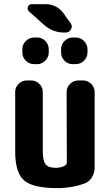

<svg xmlns="http://www.w3.org/2000/svg" viewBox="-20 -915 540 944"><path d="M387.7 -519.5Q411.1 -519.5 428.2 -502.9Q445.3 -486.3 445.3 -462.9V-91.8Q445.3 -64.5 431.2 -42Q417 -19.5 392.6 -11.7Q328.1 10.7 259.8 9.8Q141.6 9.8 98.1 -28.3Q54.7 -66.4 54.7 -169.9V-462.9Q54.7 -486.3 71.8 -502.9Q88.9 -519.5 112.3 -519.5H132.8Q156.2 -519.5 173.3 -502.9Q190.4 -486.3 190.4 -462.9V-169.9Q190.4 -124 204.6 -106.9Q218.8 -89.8 254.9 -89.8Q280.3 -89.8 300.8 -101.6Q308.6 -106.4 308.6 -116.2L307.6 -462.9Q307.6 -486.3 324.7 -502.9Q341.8 -519.5 365.2 -519.5ZM147.5 -730.5H163.1Q186.5 -730.5 203.1 -713.4Q219.7 -696.3 219.7 -672.9V-657.2Q219.7 -633.8 202.6 -616.7Q185.5 -599.6 163.1 -599.6H147.5Q124 -599.6 106.9 -616.7Q89.8 -633.8 89.8 -657.2V-672.9Q89.8 -696.3 106.9 -713.4Q124 -730.5 147.5 -730.5ZM336.9 -599.6Q313.5 -599.6 296.9 -616.7Q280.3 -633.8 280.3 -657.2V-672.9Q280.3 -696.3 297.4 -713.4Q314.5 -730.5 336.9 -730.5H352.5Q376 -730.5 393.1 -713.4Q410.2 -696.3 410.2 -672.9V-657.2Q410.2 -633.8 393.1 -616.7Q376 -599.6 352.5 -599.6ZM302.7 -754.9H296.9Q239.3 -754.9 197.3 -792L123 -858.4Q112.3 -868.2 117.2 -881.3Q122.1 -894.5 136.7 -894.5H203.1Q259.8 -894.5 293 -848.6L327.1 -800.8Q337.9 -787.1 329.1 -771Q320.3 -754.9 302.7 -754.9Z"/></svg>

Font: Rounded Mgen+ 1mn bold
Style: Bold
Weight: 700
Designer: [Source Han Sans]
Ryoko NISHIZUKA  (kana & ideographs); Paul D. Hunt (Latin, Greek & Cyrillic); Wenlong ZHANG  (bopomofo
Version: Version 1.059.20150602